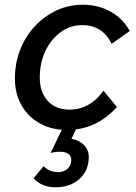

<svg xmlns="http://www.w3.org/2000/svg" viewBox="-20 -533 575 811"><path d="M417 -150 474 -81Q386 16 263 16Q199 16 149 -11.5Q99 -39 71 -88Q43 -137 43 -201Q43 -266 65 -322.5Q87 -379 126.5 -421.5Q166 -464 218 -488.5Q270 -513 330 -513Q395 -513 447 -484Q499 -455 528 -402L452 -348Q412 -427 328 -427Q277 -427 236 -397Q195 -367 171.5 -317Q148 -267 148 -205Q148 -144 181.5 -107Q215 -70 273 -70Q360 -70 417 -150ZM122 220 164 169Q190 194 225 194Q249 194 265 180Q281 166 281 143Q281 126 268.5 117Q256 108 234 108Q211 108 194 113L253 -10H312L282 53Q316 60 335.5 80.5Q355 101 355 131Q355 186 316.5 222Q278 258 214 258Q156 258 122 220Z"/></svg>

Font: Wix Madefor Text Medium
Style: Italic
Weight: 500
Italic angle: -12°
Designer: Dalton Maag Ltd
Foundry: Dalton Maag Ltd
Version: Version 3.100